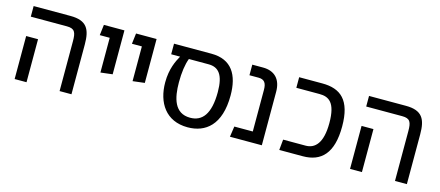

<svg xmlns="http://www.w3.org/2000/svg" viewBox="-45 -993 3291 1436"><g transform="rotate(15 1600.5 -275.0)"><path d="M80 -564V-482H359C421 -482 432 -455 432 -385V0H524V-385C524 -503 493 -564 365 -564ZM84 -333V0H176V-333Z M691 -213 783 -224V-564H624L614 -482H691Z M940 -213 1032 -224V-564H873L863 -482H940Z M1236 -482C1213 -441 1178 -374 1178 -268C1178 -111 1257 14 1426 14C1564 14 1676 -70 1676 -299C1676 -457 1615 -564 1457 -564H1167V-482ZM1304 -482H1457C1534 -482 1577 -433 1577 -299C1577 -128 1519 -60 1426 -60C1304 -60 1277 -173 1277 -295C1277 -370 1286 -435 1304 -482Z M1751 0H1998V-414C1998 -512 1945 -564 1856 -564H1773V-482H1843C1889 -482 1906 -457 1906 -404V-82H1763Z M2315 0C2457 0 2542 -83 2542 -291C2542 -496 2457 -564 2315 -564H2136V-482H2315C2387 -482 2443 -452 2443 -291C2443 -135 2387 -82 2315 -82H2141L2133 0Z M2677 -564V-482H2956C3018 -482 3029 -455 3029 -385V0H3121V-385C3121 -503 3090 -564 2962 -564ZM2681 -333V0H2773V-333Z"/></g></svg>

Font: FiraGO Unicode
Style: Regular
Weight: 400
Designer: bBox Type
Foundry: bBox Type GmbH
Version: Version 1.001;PS 001.001;hotconv 1.0.88;makeotf.lib2.5.64775